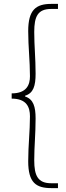

<svg xmlns="http://www.w3.org/2000/svg" viewBox="-20 -800 339 987"><path d="M244 167H278V142H243C174 142 156 102 156 24C156 -48 163 -110 163 -191C163 -251 152 -290 109 -304V-308C152 -321 163 -359 163 -421C163 -502 156 -563 156 -636C156 -715 174 -754 243 -754H278V-780H244C165 -780 125 -750 125 -640C125 -559 134 -487 134 -408C134 -364 117 -320 40 -320V-293C117 -293 134 -249 134 -202C134 -125 125 -53 125 29C125 139 165 167 244 167Z"/></svg>

Font: Harano Aji Gothic TW ExtraLight
Style: Regular
Weight: 250
Foundry: Masamichi Hosoda
Version: HaranoAjiGothicTW-ExtraLight version 20230610;ttx 4.39.4